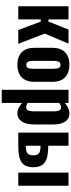

<svg xmlns="http://www.w3.org/2000/svg" viewBox="675 -1303 818 2208"><g transform="rotate(90 1084.0 -199.0)"><path d="M52 0V-578H203V-347H228L320 -578H482L366 -304L484 0H325L228 -259H203V0Z M725 10Q663 10 619 -12.5Q575 -35 552.5 -78Q530 -121 530 -185V-393Q530 -457 552.5 -500Q575 -543 619 -565.5Q663 -588 725 -588Q787 -588 831 -565.5Q875 -543 898 -500Q921 -457 921 -393V-185Q921 -121 898 -78Q875 -35 831 -12.5Q787 10 725 10ZM726 -92Q745 -92 755 -102.5Q765 -113 768 -131.5Q771 -150 771 -174V-403Q771 -428 768 -446Q765 -464 755 -475Q745 -486 726 -486Q707 -486 697 -475Q687 -464 683.5 -446Q680 -428 680 -403V-174Q680 -150 683.5 -131.5Q687 -113 697 -102.5Q707 -92 726 -92Z M1013 190V-578H1164V-535Q1191 -560 1222.5 -574Q1254 -588 1286 -588Q1321 -588 1345 -572.5Q1369 -557 1384 -531Q1399 -505 1405 -473Q1411 -441 1411 -408V-182Q1411 -126 1397 -83Q1383 -40 1354.5 -15Q1326 10 1281 10Q1250 10 1220.5 -5Q1191 -20 1164 -44V190ZM1214 -91Q1233 -91 1242.5 -102.5Q1252 -114 1256 -133Q1260 -152 1260 -175V-417Q1260 -438 1256 -455Q1252 -472 1242 -482.5Q1232 -493 1215 -493Q1201 -493 1188 -486.5Q1175 -480 1164 -470V-108Q1176 -100 1188 -95.5Q1200 -91 1214 -91Z M1505 0V-578H1656V-345Q1657 -345 1658 -345Q1659 -345 1660.5 -345Q1662 -345 1663 -345Q1723 -344 1768 -336Q1813 -328 1842.5 -308.5Q1872 -289 1887.5 -256Q1903 -223 1903 -173Q1903 -126 1889.5 -93Q1876 -60 1847 -39.5Q1818 -19 1772 -9.5Q1726 0 1662 0ZM1656 -87H1659Q1699 -87 1722.5 -94.5Q1746 -102 1756 -121Q1766 -140 1766 -172Q1766 -204 1756 -222Q1746 -240 1723.5 -248Q1701 -256 1662 -256Q1661 -256 1659 -256Q1657 -256 1656 -256ZM1965 0V-578H2116V0Z"/></g></svg>

Font: Oswald SemiBold
Style: Regular
Weight: 600
Designer: Vernon Adams
Foundry: Vernon Adams
Version: Version 4.100; ttfautohint (v1.8.1.43-b0c9)